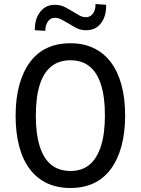

<svg xmlns="http://www.w3.org/2000/svg" viewBox="-20 -930 703 959"><path d="M332 9Q266 9 215.5 -14.5Q165 -38 129.5 -84.5Q94 -131 76 -198.5Q58 -266 58 -352Q58 -438 76.5 -505.5Q95 -573 130 -620Q165 -667 215.5 -690.5Q266 -714 332 -714Q397 -714 447.5 -690Q498 -666 533 -620Q568 -574 586.5 -507Q605 -440 605 -353Q605 -267 586.5 -199.5Q568 -132 533 -85Q498 -38 447.5 -14.5Q397 9 332 9ZM332 -76Q389 -76 426.5 -107Q464 -138 484 -199.5Q504 -261 504 -353Q504 -446 484.5 -507Q465 -568 427 -598.5Q389 -629 332 -629Q275 -629 236.5 -598.5Q198 -568 178.5 -506.5Q159 -445 159 -352Q159 -261 178.5 -199Q198 -137 236.5 -106.5Q275 -76 332 -76ZM206 -776 154 -779Q153 -835 180.5 -870.5Q208 -906 253 -906Q284 -906 306.5 -893.5Q329 -881 346 -871Q362 -861 377.5 -852.5Q393 -844 409 -844Q431 -844 444.5 -862.5Q458 -881 457 -910L510 -906Q512 -851 485 -815Q458 -779 411 -779Q381 -779 357.5 -792Q334 -805 320 -814Q305 -823 288 -832Q271 -841 255 -841Q233 -841 220 -823.5Q207 -806 206 -776Z"/></svg>

Font: Nunito Sans 10pt Condensed SemiBold
Style: Regular
Weight: 600
Width: 3
Designer: Vernon Adams
Foundry: Vernon Adams
Version: Version 3.101;gftools[0.9.27]